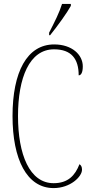

<svg xmlns="http://www.w3.org/2000/svg" viewBox="-20 -951 467 981"><path d="M231 -784V-771H236C274 -818 323 -886 342 -921V-931H297C283 -886 261 -843 231 -784ZM254 10C339 10 399 -48 399 -84C399 -99 394 -107 386 -112C364 -55 328 -15 254 -15C131 -15 72 -162 72 -358C72 -553 130 -699 256 -699C345 -699 382 -650 382 -566C395 -566 403 -582 403 -612C403 -671 348 -724 257 -724C118 -724 44 -583 44 -358C44 -137 117 10 254 10Z"/></svg>

Font: Noto Serif Devanagari ExtraCondensed Thin
Style: Regular
Weight: 100
Width: 2
Designer: Universal Thirst, Indian Type Foundry and the Monotype Design Team
Foundry: Monotype Imaging Inc.
Version: Version 2.004